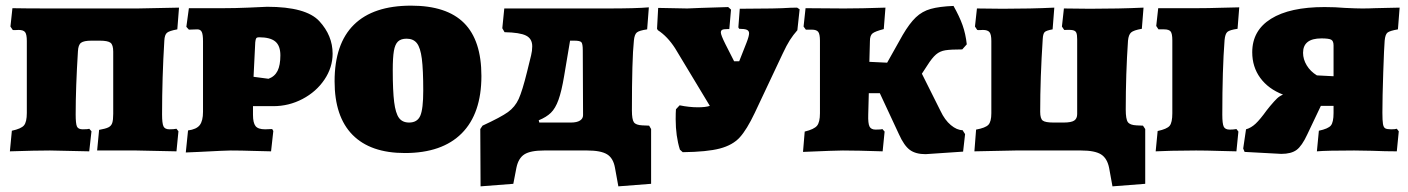

<svg xmlns="http://www.w3.org/2000/svg" viewBox="-20 -533 4988 680"><path d="M22 -70Q55 -77 65 -89Q75 -101 75 -133V-388Q75 -411 69 -419Q63 -427 46 -427Q42 -427 35 -426.5Q28 -426 25 -427L17 -439L24 -504Q70 -503 161 -503H467L614 -506L608 -429Q580 -424 571.5 -417Q563 -410 562 -389Q554 -258 554 -128Q554 -96 559 -85.5Q564 -75 580 -75Q595 -75 605 -77L612 -68L605 3L463 0H324L331 -73Q354 -77 364 -82Q374 -87 377.5 -97.5Q381 -108 381 -130V-350Q381 -374 371.5 -381.5Q362 -389 333 -389H304Q277 -389 267 -381.5Q257 -374 256 -351Q248 -223 248 -128Q248 -95 252.5 -85Q257 -75 273 -75Q291 -75 296 -77L304 -68L296 3L157 0Q105 0 15 3Z M646 -71Q676 -75 687.5 -90Q699 -105 699 -137V-387Q699 -411 694.5 -420Q690 -429 679 -429L649 -428L640 -438L649 -504H771Q812 -504 859.5 -506Q907 -508 926 -509Q1064 -509 1111 -458Q1158 -407 1158 -343Q1158 -294 1129 -251Q1100 -208 1051.5 -182.5Q1003 -157 948 -157H876V-126Q876 -98 885 -86.5Q894 -75 919 -75L944 -76L948 -69L940 3Q923 3 878.5 1.5Q834 0 797 0Q780 0 685 5L638 7ZM973 -337Q973 -371 955 -386Q937 -401 897 -401Q890 -401 887.5 -397.5Q885 -394 884 -383L878 -261L931 -254Q953 -262 963 -282Q973 -302 973 -337Z M1165 -245Q1165 -378 1233.5 -445.5Q1302 -513 1436 -513Q1562 -513 1623.5 -451.5Q1685 -390 1685 -264Q1685 -131 1615.5 -61Q1546 9 1414 9Q1292 9 1228.5 -55.5Q1165 -120 1165 -245ZM1479 -212Q1479 -286 1474 -325Q1469 -364 1456.5 -380Q1444 -396 1420 -396Q1400 -396 1389.5 -386Q1379 -376 1375 -352.5Q1371 -329 1371 -285Q1371 -211 1376 -171.5Q1381 -132 1393 -115.5Q1405 -99 1429 -99Q1458 -99 1468.5 -123Q1479 -147 1479 -212Z M2286 -76V118L2170 127L2158 61Q2152 27 2130 13.5Q2108 0 2060 0H1907Q1859 0 1837.5 13.5Q1816 27 1809 61L1798 118L1682 127L1681 -76L1689 -88Q1754 -118 1779 -136Q1804 -154 1817 -182.5Q1830 -211 1847 -280L1861 -337Q1865 -353 1865 -369Q1865 -396 1843 -407Q1821 -418 1767 -419L1759 -433L1766 -503H2131Q2233 -503 2278 -507L2272 -429Q2244 -425 2235.5 -418Q2227 -411 2225 -389Q2218 -323 2218 -142Q2218 -110 2225 -100Q2232 -90 2255 -89L2279 -88ZM2045 -125 2044 -355Q2044 -378 2039 -383.5Q2034 -389 2014 -389H1999L1978 -264Q1969 -210 1958 -179.5Q1947 -149 1931 -133.5Q1915 -118 1888 -107L1890 -99H2002Q2023 -99 2034 -106Q2045 -113 2045 -125Z M2812 -500 2804 -426Q2789 -409 2777.5 -391Q2766 -373 2752 -343L2653 -133Q2625 -74 2600 -46.5Q2575 -19 2529.5 -7Q2484 5 2398 6L2388 -3Q2373 -51 2373 -111Q2373 -134 2374 -146L2387 -160Q2421 -153 2452 -153Q2479 -153 2494 -158L2371 -362Q2344 -404 2310 -426L2307 -431L2311 -505L2414 -503L2462 -505L2559 -508L2569 -499L2563 -430H2556Q2543 -430 2538 -427.5Q2533 -425 2533 -418Q2533 -409 2549 -377L2580 -316H2598L2624 -382Q2633 -405 2633 -415Q2633 -424 2625 -427.5Q2617 -431 2598 -431L2595 -436L2600 -502L2714 -503L2750 -504Q2782 -506 2803 -506Z M3389 -72 3398 -58 3391 4 3258 13Q3223 13 3202.5 -2Q3182 -17 3164 -57L3096 -203H3057L3055 -127Q3054 -96 3059.5 -85Q3065 -74 3081 -74Q3101 -74 3105 -76L3113 -67L3106 3Q3016 0 2965 0Q2941 0 2824 5L2830 -67Q2863 -75 2873.5 -87.5Q2884 -100 2884 -132V-389Q2884 -412 2878 -420Q2872 -428 2855 -428H2834L2826 -439L2833 -504L2969 -503Q3029 -503 3116 -506L3110 -430Q3079 -422 3070 -414.5Q3061 -407 3061 -388L3059 -314L3122 -311L3177 -409Q3201 -450 3223.5 -471.5Q3246 -493 3276.5 -501.5Q3307 -510 3357 -512Q3378 -475 3389 -444Q3400 -413 3404 -376L3388 -358Q3348 -358 3328.5 -355Q3309 -352 3295 -340Q3281 -328 3264 -301L3245 -272L3311 -140Q3326 -108 3347.5 -90Q3369 -72 3389 -72Z M4036 -76V118L3920 127L3908 61Q3901 27 3879 13.5Q3857 0 3809 0H3577L3431 3L3437 -74Q3470 -80 3480.5 -91Q3491 -102 3491 -132V-388Q3491 -411 3484.5 -419Q3478 -427 3461 -427Q3458 -427 3451 -426.5Q3444 -426 3441 -427L3433 -439L3440 -503L3531 -502Q3631 -502 3714 -506L3708 -429Q3685 -425 3679.5 -419Q3674 -413 3673 -395Q3664 -258 3664 -137Q3664 -113 3673 -106Q3682 -99 3711 -99H3747Q3774 -99 3784.5 -106Q3795 -113 3795 -129V-394Q3795 -410 3792 -417Q3789 -424 3780 -426Q3771 -428 3749 -427L3741 -439L3748 -503L3840 -502Q3943 -502 4030 -506L4024 -431Q3995 -426 3986 -418Q3977 -410 3975 -389Q3967 -272 3967 -145Q3967 -111 3974.5 -100.5Q3982 -90 4005 -89L4028 -88Z M4080 -69Q4113 -76 4122.5 -87.5Q4132 -99 4132 -132V-390Q4132 -414 4126 -421.5Q4120 -429 4103 -429H4083L4075 -441L4082 -504H4220Q4258 -504 4304.5 -505.5Q4351 -507 4369 -507L4363 -431Q4335 -427 4327 -420Q4319 -413 4317 -391Q4309 -287 4309 -127Q4309 -95 4314 -84.5Q4319 -74 4335 -74Q4346 -74 4352 -75Q4358 -76 4359 -76L4366 -67L4359 3Q4342 3 4297.5 1.5Q4253 0 4216 0Q4171 0 4129.5 1Q4088 2 4073 3Z M4927 -77 4934 -68 4927 3Q4888 3 4838 1L4776 0Q4677 0 4644 3L4651 -70Q4684 -77 4693.5 -88.5Q4703 -100 4703 -133V-158H4658L4610 -57Q4591 -16 4572 -2Q4553 12 4518 12L4388 5L4383 -7L4393 -75Q4411 -80 4427 -95Q4443 -110 4466 -142L4478 -157Q4494 -176 4503 -184.5Q4512 -193 4524 -198Q4472 -218 4443.5 -257Q4415 -296 4415 -348Q4415 -425 4481.5 -466.5Q4548 -508 4671 -508Q4710 -508 4743 -505Q4785 -503 4804 -503Q4829 -503 4847 -504Q4868 -505 4890.5 -505Q4913 -505 4937 -506L4931 -429Q4902 -424 4894 -417.5Q4886 -411 4884 -389Q4882 -366 4879 -277Q4876 -188 4876 -134Q4876 -106 4878 -94Q4880 -82 4886 -78.5Q4892 -75 4907 -75Q4921 -75 4927 -77ZM4703 -263V-372Q4703 -388 4694.5 -392.5Q4686 -397 4660 -397Q4595 -397 4595 -346Q4595 -323 4608 -301.5Q4621 -280 4644 -266Z"/></svg>

Font: Alegreya SC Black
Style: Regular
Weight: 900
Designer: Juan Pablo del Peral
Foundry: Huerta Tipografica
Version: Version 2.007; ttfautohint (v1.6)